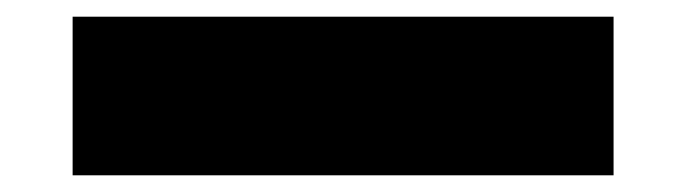

<svg xmlns="http://www.w3.org/2000/svg" viewBox="-20 22 812 230"><path d="M67 42H715V232H67Z"/></svg>

Font: Parkinsans ExtraBold
Style: Regular
Weight: 800
Designer: Red Stone, Indian Type Foundry
Foundry: Indian Type Foundry
Version: Version 1.000